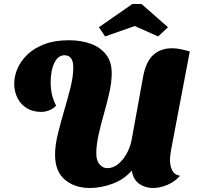

<svg xmlns="http://www.w3.org/2000/svg" viewBox="-20 -919 992 959"><path d="M429 20Q353 20 304 -21.5Q255 -63 255 -146Q255 -193 269 -250Q283 -307 300.5 -366.5Q318 -426 332 -481.5Q346 -537 346 -582Q346 -615 334 -629Q322 -643 302 -643Q270 -643 251.5 -605Q233 -567 233 -506Q233 -477 238.5 -451Q244 -425 260 -391Q245 -375 224.5 -367.5Q204 -360 187 -360Q143 -360 112.5 -379.5Q82 -399 66.5 -431Q51 -463 51 -501Q51 -539 67.5 -577Q84 -615 117.5 -647Q151 -679 202.5 -698.5Q254 -718 325 -718Q383 -718 431.5 -701Q480 -684 509 -647.5Q538 -611 538 -554Q538 -510 526.5 -458Q515 -406 499.5 -352Q484 -298 472.5 -246.5Q461 -195 461 -152Q461 -116 478 -97.5Q495 -79 515 -79Q546 -79 571.5 -100.5Q597 -122 614.5 -155Q632 -188 638 -223L695 -537Q709 -612 746 -645Q783 -678 839 -678Q859 -678 881.5 -673.5Q904 -669 928 -662L835 -173Q833 -159 831 -146Q829 -133 829 -120Q829 -90 840 -68Q851 -46 879 -41Q855 -13 818 3.5Q781 20 744 20Q706 20 676 -0.5Q646 -21 638 -67Q599 -22 541.5 -1Q484 20 429 20ZM505 -737 474 -783 641 -899H687L819 -783L770 -737L653 -789Z"/></svg>

Font: Sansita Swashed ExtraBold
Style: Regular
Weight: 800
Designer: Pablo Cosgaya
Foundry: Omnibus-Type
Version: Version 1.003; ttfautohint (v1.8.3)